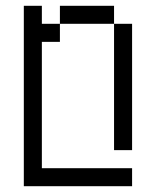

<svg xmlns="http://www.w3.org/2000/svg" viewBox="-20 -520 540 665"><path d="M437.5 125V62.5H125V-375H187.5V-437.5H125V-500H62.5Q62.5 -500 62.5 125ZM375 -437.5V0H437.5V-437.5ZM187.5 -437.5H375V-500H187.5Z"/></svg>

Font: Unifont
Style: Regular
Weight: 500
Version: Version 15.1.04